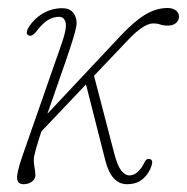

<svg xmlns="http://www.w3.org/2000/svg" viewBox="-20 -453 468 480"><path d="M171.5 -394.5Q171.5 -383.5 159.8 -346.8Q148 -310 131 -262Q114 -214 98.5 -168.5L280 -362Q315 -399.5 342.8 -416.2Q370.5 -433 399 -433Q411.5 -433 419.5 -427Q427.5 -421 427.5 -411.5Q427.5 -402 420 -395.5Q412.5 -389 400.5 -389Q388 -389 380.5 -391.8Q373 -394.5 363.5 -394.5Q339.5 -394.5 301 -354L215 -263.5L266 -68Q273.5 -39 283 -26.8Q292.5 -14.5 303.5 -14.5Q325.5 -14.5 342 -48.5Q346 -57 354 -55.5Q363.5 -53.5 359 -39Q353 -20 337.8 -6.2Q322.5 7.5 297.5 7.5Q258 7.5 243 -53L195 -242L83.5 -124.5Q75 -99 69.8 -80.2Q64.5 -61.5 64.5 -54Q64.5 -44 66.2 -35Q68 -26 68.5 -14.5Q68 -4.5 59.2 1.5Q50.5 7.5 39.5 7.5Q24 7.5 22.8 -6.5Q21.5 -20.5 35.5 -61.5L134.5 -345Q147.5 -382 144 -396.5Q140.5 -411 127.5 -411Q113.5 -411 100 -403Q86.5 -395 71 -374.5Q66.5 -368.5 61 -365.2Q55.5 -362 50.5 -365Q46.5 -367.5 47 -372.5Q47.5 -377.5 50 -382Q63 -404.5 85.8 -418.5Q108.5 -432.5 136 -432.5Q153.5 -432.5 162.5 -421.8Q171.5 -411 171.5 -394.5Z"/></svg>

Font: Fraunces 144pt S100 Thin
Style: Italic
Weight: 100
Italic angle: -16°
Version: Version 1.000; ttfautohint (v1.8.3)